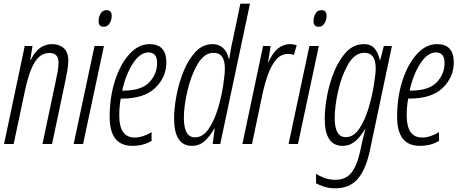

<svg xmlns="http://www.w3.org/2000/svg" viewBox="-20 -780 2494 1040"><path d="M54 0 115 -288Q136 -389 167 -441Q198 -493 248 -493Q297 -493 297 -441Q297 -418 292 -390.5Q287 -363 281 -336L210 0H262L333 -337Q339 -365 344.5 -396.5Q350 -428 350 -451Q350 -497 325.5 -519Q301 -541 263 -541Q187 -541 147 -456H144L156 -531H114L2 0Z M585 -694Q585 -725 557 -725Q535 -725 524.5 -705.5Q514 -686 514 -666Q514 -635 542 -635Q562 -635 573.5 -653.5Q585 -672 585 -694ZM430 0 543 -531H492L379 0Z M801 -17V-64Q752 -35 710 -35Q626 -35 626 -154Q626 -202 634 -246H641Q761 -246 821 -304Q881 -362 881 -442Q881 -541 790 -541Q730 -541 681 -487Q632 -433 603 -343.5Q574 -254 574 -147Q574 10 697 10Q757 10 801 -17ZM784 -496Q831 -496 831 -439Q831 -379 788.5 -334Q746 -289 646 -289H642Q661 -377 700 -436.5Q739 -496 784 -496Z M976 -141Q976 -204 995 -287Q1014 -370 1050 -432Q1086 -494 1137 -494Q1198 -494 1198 -409Q1198 -378 1189 -317.5Q1180 -257 1160.5 -192Q1141 -127 1110 -81.5Q1079 -36 1036 -36Q976 -36 976 -141ZM1141 -84H1143L1132 0H1173L1334 -760H1282L1241 -564Q1235 -540 1230.5 -513.5Q1226 -487 1222 -462H1219Q1212 -497 1189.5 -519Q1167 -541 1132 -541Q1079 -541 1040 -500Q1001 -459 975 -395.5Q949 -332 936 -263Q923 -194 923 -138Q923 10 1020 10Q1059 10 1087.5 -15Q1116 -40 1141 -84Z M1345 0 1404 -281Q1414 -327 1431 -375Q1448 -423 1474.5 -455.5Q1501 -488 1541 -488Q1559 -488 1572 -482L1587 -535Q1570 -541 1551 -541Q1477 -541 1434 -443H1432L1446 -531H1405L1293 0Z M1749 -694Q1749 -725 1721 -725Q1699 -725 1688.5 -705.5Q1678 -686 1678 -666Q1678 -635 1706 -635Q1726 -635 1737.5 -653.5Q1749 -672 1749 -694ZM1594 0 1707 -531H1656L1543 0Z M1793 -141Q1793 -204 1811.5 -287Q1830 -370 1866 -432Q1902 -494 1954 -494Q2015 -494 2015 -411Q2015 -379 2005 -317.5Q1995 -256 1975.5 -191.5Q1956 -127 1925.5 -82Q1895 -37 1853 -37Q1793 -37 1793 -141ZM1982 42 2103 -531H2059L2040 -456H2037Q2029 -494 2009 -517.5Q1989 -541 1951 -541Q1897 -541 1857.5 -500Q1818 -459 1791.5 -395.5Q1765 -332 1752 -262.5Q1739 -193 1739 -136Q1739 10 1836 10Q1874 10 1902.5 -13.5Q1931 -37 1957 -80H1959Q1947 -36 1942 -12L1931 39Q1914 117 1883.5 155.5Q1853 194 1795 194Q1765 194 1736.5 183.5Q1708 173 1692 161V213Q1708 222 1735.5 231Q1763 240 1794 240Q1873 240 1916.5 190.5Q1960 141 1982 42Z M2358 -17V-64Q2309 -35 2267 -35Q2183 -35 2183 -154Q2183 -202 2191 -246H2198Q2318 -246 2378 -304Q2438 -362 2438 -442Q2438 -541 2347 -541Q2287 -541 2238 -487Q2189 -433 2160 -343.5Q2131 -254 2131 -147Q2131 10 2254 10Q2314 10 2358 -17ZM2341 -496Q2388 -496 2388 -439Q2388 -379 2345.5 -334Q2303 -289 2203 -289H2199Q2218 -377 2257 -436.5Q2296 -496 2341 -496Z"/></svg>

Font: Noto Sans Display Condensed Light
Style: Italic
Weight: 300
Width: 3
Designer: Monotype Design team
Foundry: Monotype Imaging Inc.
Version: 1.000